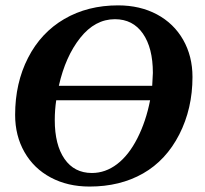

<svg xmlns="http://www.w3.org/2000/svg" viewBox="-20 -682 762 712"><path d="M312 9.8Q231 9.8 168.2 -23.7Q105.5 -57.1 70.8 -117.9Q36.1 -178.7 36.1 -255.9Q36.1 -374 84 -467.5Q131.8 -561 218.5 -611.6Q305.2 -662.1 418 -662.1Q499 -662.1 561.8 -628.7Q624.5 -595.2 659.2 -534.4Q693.8 -473.6 693.8 -396.5Q693.8 -279.3 644.8 -183.3Q595.7 -87.4 510.5 -38.8Q425.3 9.8 312 9.8ZM320.8 -40.5Q371.1 -40.5 414.3 -73.5Q457.5 -106.4 489.5 -169.4Q521.5 -232.4 536.6 -310.1H188.5Q183.1 -274.4 183.1 -236.8Q183.1 -145 219.2 -92.8Q255.4 -40.5 320.8 -40.5ZM546.9 -411.6Q546.9 -504.4 509.8 -557.6Q472.7 -610.8 406.2 -610.8Q332.5 -610.8 277.6 -541.7Q222.7 -472.7 198.2 -363.8H544.4Z"/></svg>

Font: Liberation Serif
Style: Bold Italic
Weight: 700
Italic angle: -16.333°
Designer: Steve Matteson
Foundry: Ascender Corporation
Version: Version 2.1.5